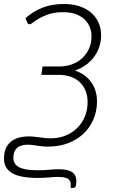

<svg xmlns="http://www.w3.org/2000/svg" viewBox="-44 -734 574 962"><path d="M310 207.5Q311.5 192 309.5 181.5Q307.5 171 300 164.5Q292.5 158 279.2 155.2Q266 152.5 245.5 152.5Q233.5 152.5 222.8 153.2Q212 154 200.8 155Q189.5 156 176 156.8Q162.5 157.5 145 157.5Q100 157.5 67.8 151.2Q35.5 145 15.2 132.5Q-5 120 -14.5 102.2Q-24 84.5 -24 61Q-24 5.5 8.5 -22.5Q41 -50.5 101 -50.5Q115.5 -50.5 128.8 -49Q142 -47.5 155 -45.8Q168 -44 181.2 -42.5Q194.5 -41 209 -41Q251 -41 285.2 -55Q319.5 -69 344 -93.8Q368.5 -118.5 381.8 -151.5Q395 -184.5 395 -223Q395 -252 385.5 -277Q376 -302 357.8 -320.2Q339.5 -338.5 312.2 -348.8Q285 -359 249.5 -359H163.5L169 -401H255.5Q286 -401 314.8 -411Q343.5 -421 365.5 -440.5Q387.5 -460 401 -488Q414.5 -516 414.5 -552Q414.5 -578 405 -600.2Q395.5 -622.5 377.5 -638.8Q359.5 -655 333.5 -664Q307.5 -673 274 -673Q232 -673 202.8 -663.5Q173.5 -654 153.8 -642.8Q134 -631.5 122.2 -622Q110.5 -612.5 104 -612.5Q96.5 -612.5 92.5 -621L83.5 -643Q124 -678.5 170.8 -696.2Q217.5 -714 277.5 -714Q321 -714 355.5 -702.2Q390 -690.5 413.8 -669.5Q437.5 -648.5 450 -620Q462.5 -591.5 462.5 -558Q462.5 -524 452.2 -495.8Q442 -467.5 424.2 -445Q406.5 -422.5 382.8 -406.2Q359 -390 331.5 -380.5Q384 -363 413 -322.2Q442 -281.5 442 -225.5Q442 -179.5 425.2 -138.5Q408.5 -97.5 377 -66.8Q345.5 -36 300 -17.8Q254.5 0.5 197 0.5Q180.5 0.5 167.2 -1Q154 -2.5 142 -4.2Q130 -6 118.8 -7.5Q107.5 -9 96 -9Q58.5 -9 40.8 7.8Q23 24.5 23 57Q23 71.5 29.2 83Q35.5 94.5 49.5 102.5Q63.5 110.5 86.5 114.8Q109.5 119 143.5 119Q177 119 202 116.5Q227 114 251.5 114Q276 114 292.8 118.2Q309.5 122.5 319.8 130.5Q330 138.5 334.2 149.5Q338.5 160.5 338.5 174Q338.5 191.5 335.2 199.5Q332 207.5 322.5 207.5H310Z"/></svg>

Font: Lato Light
Style: Italic
Weight: 300
Italic angle: -7°
Designer: Lukasz Dziedzic
Foundry: tyPoland Lukasz Dziedzic
Version: Version 2.007; 2014-02-27